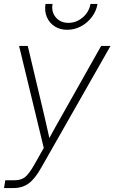

<svg xmlns="http://www.w3.org/2000/svg" viewBox="-38 -748 579 972"><path d="M-17.6 204.1 -11.2 164.6H34.7Q68.4 164.6 88.4 148.9Q108.4 133.3 135.3 86.4L183.6 1L58.6 -515.6H102.5L181.6 -182.1Q189.5 -148.9 197 -115.7Q204.6 -82.5 211.9 -49.3Q230 -82.5 248.5 -115.7Q267.1 -148.9 286.1 -182.1L474.1 -515.6H521.5L170.9 100.6Q138.7 157.7 106.9 180.9Q75.2 204.1 28.3 204.1ZM302.2 -597.2Q265.6 -597.2 238.5 -614.7Q211.4 -632.3 199 -662.1Q186.5 -691.9 192.4 -728H228Q221.2 -687.5 244.6 -659.9Q268.1 -632.3 308.1 -632.3Q348.6 -632.3 380.9 -659.9Q413.1 -687.5 419.9 -728H455.6Q449.7 -691.9 427.2 -662.1Q404.8 -632.3 372.1 -614.7Q339.4 -597.2 302.2 -597.2Z"/></svg>

Font: Inter Display ExtraLight
Style: Italic
Weight: 200
Italic angle: -9.39999°
Designer: Rasmus Andersson
Foundry: rsms
Version: Version 4.000;git-a52131595